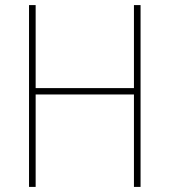

<svg xmlns="http://www.w3.org/2000/svg" viewBox="-20 -734 665 754"><path d="M532 0V-714H506V-388H120V-714H94V0H120V-363H506V0Z"/></svg>

Font: Noto Sans Malayalam SemiCondensed Thin
Style: Regular
Weight: 100
Width: 4
Designer: Jelle Bosma - Monotype Design Team
Foundry: Monotype Imaging Inc.
Version: Version 2.104